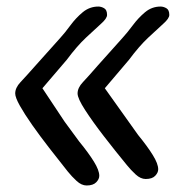

<svg xmlns="http://www.w3.org/2000/svg" viewBox="-20 -589 588 592"><path d="M247.1 -17.1Q231.4 -17.1 216.3 -31Q201.2 -44.9 189 -60.1Q160.6 -95.7 131.8 -132.8Q103 -169.9 79.3 -203.6Q55.7 -237.3 41.3 -262.9Q26.9 -288.6 26.9 -300.8Q26.9 -318.4 43.2 -335.7Q59.6 -353 88.9 -386.2L165 -471.2Q180.2 -487.8 197 -510.7Q213.9 -533.7 235.1 -551.3Q256.3 -568.8 283.2 -568.8Q292 -568.8 301 -563.7Q310.1 -558.6 310.1 -543Q310.1 -532.2 291.7 -515.9Q273.4 -499.5 245.1 -472.9Q216.8 -446.3 186 -404.8L110.8 -316.9L179.2 -213.9L224.1 -152.8Q252.9 -117.7 269.5 -90.8Q286.1 -64 286.1 -46.9Q286.1 -36.6 276.6 -26.9Q267.1 -17.1 247.1 -17.1ZM429.2 -37.1Q413.6 -37.1 398.4 -51Q383.3 -64.9 371.1 -80.1Q335.4 -123.5 300.5 -168.7Q265.6 -213.9 242.4 -249.8Q219.2 -285.6 219.2 -300.8Q219.2 -318.4 235.6 -335.7Q252 -353 280.8 -386.2L356.9 -471.2Q372.1 -487.8 389.2 -510.7Q406.2 -533.7 427.2 -551.3Q448.2 -568.8 475.1 -568.8Q483.9 -568.8 492.9 -563.7Q502 -558.6 502 -543Q502 -532.2 483.6 -515.9Q465.3 -499.5 437 -472.9Q408.7 -446.3 377.9 -404.8L303.2 -316.9L405.8 -172.9Q434.6 -137.7 451.2 -110.8Q467.8 -84 467.8 -66.9Q467.8 -56.6 458.5 -46.9Q449.2 -37.1 429.2 -37.1Z"/></svg>

Font: Norican
Style: Regular
Weight: 400
Designer: Vernon Adams
Foundry: Vernon Adams
Version: Version 1.100; ttfautohint (v1.8.4.7-5d5b);gftools[0.9.33]